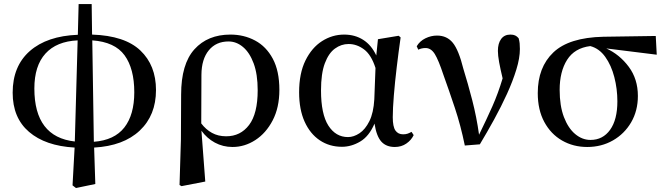

<svg xmlns="http://www.w3.org/2000/svg" viewBox="-20 -715 3309 955"><path d="M352.1 -11.2 366.2 -514.2Q261.2 -509.3 206.1 -448.5Q150.9 -387.7 150.9 -274.9Q150.9 -33.7 352.1 -11.2ZM340.8 207 351.1 19Q205.6 10.7 124.3 -59.1Q43 -128.9 43 -253.9Q43 -386.2 128.4 -461.2Q213.9 -536.1 367.2 -542L371.1 -694.8H436L438 -543Q600.6 -537.6 678.2 -463.9Q755.9 -390.1 755.9 -267.1Q755.9 -141.6 675 -65.4Q594.2 10.7 448.2 19L454.1 200.2L357.9 220.2ZM439 -514.2 446.8 -9.8Q548.8 -17.6 598.4 -80.8Q647.9 -144 647.9 -255.9Q647.9 -373.5 599.6 -439.9Q551.3 -506.3 439 -514.2Z M873 205.1 879.9 -21 880.9 -244.1Q880.9 -396.5 947 -469.7Q1013.2 -543 1126 -543Q1193.4 -543 1248.8 -513.4Q1304.2 -483.9 1336.9 -422.9Q1369.6 -361.8 1369.6 -268.1Q1369.6 -180.2 1336.4 -116.5Q1303.2 -52.7 1250 -18.3Q1196.8 16.1 1136.7 16.1Q1088.9 16.1 1048.8 -5.6Q1008.8 -27.3 981.9 -64.9L1001 188L882.8 210.9ZM981 -101.1Q1003.9 -70.8 1034.4 -54Q1064.9 -37.1 1105 -37.1Q1176.3 -37.1 1219 -93.5Q1261.7 -149.9 1261.7 -266.1Q1261.7 -345.7 1241.7 -399.7Q1221.7 -453.6 1188.7 -481.2Q1155.8 -508.8 1116.7 -508.8Q1054.7 -508.8 1018.6 -464.8Q982.4 -420.9 981.9 -342.8Z M1680.7 15.1Q1618.7 15.1 1570.6 -17.1Q1522.5 -49.3 1495.1 -109.9Q1467.8 -170.4 1467.8 -255.9Q1467.8 -350.1 1499.3 -414.1Q1530.8 -478 1581.8 -510.5Q1632.8 -543 1691.9 -543Q1745.6 -543 1786.6 -516.8Q1827.6 -490.7 1851.6 -439L1859.9 -520L1962.9 -537.1L1972.7 -528.8Q1962.4 -457 1953.4 -381.6Q1944.3 -306.2 1939 -240.5Q1933.6 -174.8 1933.6 -131.8Q1933.6 -85 1946.8 -65.9Q1960 -46.9 1984.9 -46.9Q1998.5 -46.9 2007.8 -50.3Q2017.1 -53.7 2026.9 -59.1L2037.6 -43Q2025.9 -18.1 2001.2 -1Q1976.6 16.1 1943.8 16.1Q1900.9 16.1 1876.7 -10.7Q1852.5 -37.6 1842.8 -100.1Q1815.9 -37.1 1771.7 -11Q1727.5 15.1 1680.7 15.1ZM1847.7 -377Q1826.7 -442.4 1790.8 -469.2Q1754.9 -496.1 1713.9 -496.1Q1677.2 -496.1 1646 -473.4Q1614.7 -450.7 1595.7 -400.1Q1576.7 -349.6 1576.7 -265.1Q1576.7 -147.5 1613.3 -90.3Q1649.9 -33.2 1710.9 -33.2Q1739.3 -33.2 1768.1 -52.2Q1796.9 -71.3 1817.4 -112.5Q1837.9 -153.8 1841.8 -221.2Z M2292 8.8Q2271.5 -91.3 2242.4 -178.5Q2213.4 -265.6 2185.5 -342.8Q2161.1 -416.5 2142.6 -446.3Q2124 -476.1 2096.7 -476.1Q2076.7 -476.1 2060.5 -467.8L2052.7 -484.9Q2067.9 -510.7 2095.9 -524.4Q2124 -538.1 2153.8 -538.1Q2203.1 -538.1 2232.4 -502Q2261.7 -465.8 2284.7 -373Q2307.1 -300.8 2328.9 -216.8Q2350.6 -132.8 2362.8 -44.9Q2400.4 -121.6 2429.2 -186.5Q2458 -251.5 2480 -325.2Q2468.8 -372.1 2462.6 -405.8Q2456.5 -439.5 2456.5 -461.9Q2456.5 -499.5 2472.7 -521.2Q2488.8 -543 2518.6 -543Q2533.2 -543 2542.5 -538.6Q2551.8 -534.2 2559.6 -524.9Q2563.5 -511.7 2564.7 -499.5Q2565.9 -487.3 2565.9 -471.2Q2565.9 -426.3 2548.3 -369.1Q2530.8 -312 2502 -248.5Q2473.1 -185.1 2437.7 -120.6Q2402.3 -56.2 2366.7 2.9Z M2900.9 16.1Q2831.5 16.1 2775.6 -16.1Q2719.7 -48.3 2687.3 -108.4Q2654.8 -168.5 2654.8 -252Q2654.8 -380.4 2732.4 -454.3Q2810.1 -528.3 2981 -532.2L3241.7 -536.1L3246.6 -442.9L2995.6 -474.1Q3062 -443.8 3107.4 -382.8Q3152.8 -321.8 3152.8 -237.8Q3152.8 -164.1 3119.4 -106.7Q3085.9 -49.3 3028.8 -16.6Q2971.7 16.1 2900.9 16.1ZM2916 -485.8Q2837.9 -476.1 2800.8 -417.5Q2763.7 -358.9 2763.7 -268.1Q2763.7 -188.5 2784.9 -132.8Q2806.2 -77.1 2841.1 -48.1Q2876 -19 2917 -19Q2978.5 -19 3014.6 -69.3Q3050.8 -119.6 3050.8 -210.9Q3050.8 -272.9 3035.6 -331.5Q3020.5 -390.1 2990.5 -432.1Q2960.4 -474.1 2916 -485.8Z"/></svg>

Font: Source Han Serif TW SemiBold
Style: Regular
Weight: 600
Designer: Ryoko NISHIZUKA Ë•øÂ°öÊ∂ºÂ≠ê (kana & ideographs); Frank Grie√ühammer (Latin, Greek & Cyrillic); Wenlong ZHANG Âº†ÊñáÈæô 
Foundry: Adobe
Version: Version 2.003;hotconv 1.1.1;makeotfexe 2.6.0